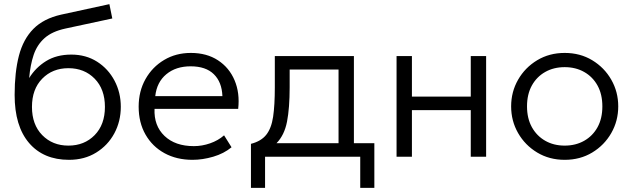

<svg xmlns="http://www.w3.org/2000/svg" viewBox="-20 -755 3036 925"><path d="M312.5 15Q189.5 15 120 -66.2Q50.5 -147.5 50.5 -297.5Q50.5 -407 71.2 -486.8Q92 -566.5 141 -616Q190 -665.5 274.5 -684.5L507 -735L521 -666L295.5 -617.5Q230.5 -603.5 194.5 -571.2Q158.5 -539 142.2 -490.8Q126 -442.5 120.5 -379Q152 -430 202.5 -461Q253 -492 323.5 -492Q394 -492 447.8 -457.8Q501.5 -423.5 531.8 -366.2Q562 -309 562 -240.5Q562 -170.5 530.8 -112.5Q499.5 -54.5 443.2 -19.8Q387 15 312.5 15ZM309.5 -53.5Q386.5 -53.5 436 -104Q485.5 -154.5 485.5 -240Q485.5 -325.5 436 -376Q386.5 -426.5 309.5 -426.5Q233 -426.5 183.5 -376Q134 -325.5 134 -240Q134 -154.5 183.5 -104Q233 -53.5 309.5 -53.5Z M907.5 15Q831 15 772.5 -17Q714 -49 681 -106.8Q648 -164.5 648 -241Q648 -315.5 681 -374Q714 -432.5 770.8 -466.2Q827.5 -500 899.5 -500Q976 -500 1030.2 -464.5Q1084.5 -429 1110.2 -368Q1136 -307 1127.5 -230.5H724.5Q721 -149.5 772.5 -100.2Q824 -51 914 -51Q953.5 -51 992.2 -64.5Q1031 -78 1059.5 -103L1095.5 -45.5Q1058.5 -15 1007.2 0Q956 15 907.5 15ZM728 -292H1051.5Q1049 -359.5 1010.2 -397.5Q971.5 -435.5 898.5 -435.5Q827.5 -435.5 781.5 -397.5Q735.5 -359.5 728 -292Z M1189 150V-62Q1238 -74.5 1262.8 -105.8Q1287.5 -137 1295.8 -192.5Q1304 -248 1304 -334V-485H1685V-65H1783.5V150H1715.5V0H1257V150ZM1375.5 -334Q1375.5 -234.5 1362.8 -169Q1350 -103.5 1312 -65H1611V-420H1375.5Z M1890.5 0V-485H1964.5V-289.5H2248V-485H2322V0H2248V-224.5H1964.5V0Z M2700.5 15Q2626.5 15 2568 -20.2Q2509.5 -55.5 2476 -114Q2442.5 -172.5 2442.5 -242.5Q2442.5 -312.5 2476 -371Q2509.5 -429.5 2568 -464.8Q2626.5 -500 2700.5 -500Q2775 -500 2833.2 -464.8Q2891.5 -429.5 2925 -371Q2958.5 -312.5 2958.5 -242.5Q2958.5 -172.5 2925 -114Q2891.5 -55.5 2833.2 -20.2Q2775 15 2700.5 15ZM2700.5 -53.5Q2753.5 -53.5 2794.5 -76.8Q2835.5 -100 2858.8 -142.2Q2882 -184.5 2882 -242.5Q2882 -300.5 2858.8 -342.8Q2835.5 -385 2794.5 -408.2Q2753.5 -431.5 2700.5 -431.5Q2647.5 -431.5 2606.5 -408.2Q2565.5 -385 2542.2 -342.8Q2519 -300.5 2519 -242.5Q2519 -184.5 2542.5 -142.2Q2566 -100 2606.8 -76.8Q2647.5 -53.5 2700.5 -53.5Z"/></svg>

Font: Geologica ExtraLight
Style: Regular
Weight: 200
Designer: Sindre Bremnes, Frode Helland
Foundry: Monokrom Skriftforlag AS
Version: Version 1.010; ttfautohint (v1.8.4.7-5d5b);gftools[0.9.28]